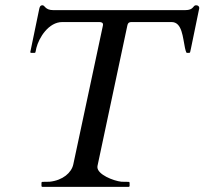

<svg xmlns="http://www.w3.org/2000/svg" viewBox="-20 -728 796 748"><path d="M265.6 -87.9C258.8 -55.2 224.6 -25.4 173.3 -20C166 -19.5 152.8 -19.5 145.5 -19.5C142.1 -19.5 141.6 -16.6 141.6 -15.6V-3.9C141.6 -2.4 142.1 0 145.5 0H481C484.4 0 484.9 -2.9 484.9 -3.9V-15.6C484.9 -16.6 484.4 -19.5 481 -19.5C473.1 -19.5 460.4 -19.5 453.1 -20C421.4 -23.4 359.4 -48.3 359.4 -77.1C359.4 -78.6 359.4 -80.6 359.9 -82C360.4 -84 360.4 -85.9 476.1 -628.4C479 -642.1 486.3 -642.1 494.6 -642.1H648.4C689.9 -642.1 691.9 -582 700.7 -541C701.7 -535.2 705.1 -524.4 706.1 -523.4C707 -522 708 -522 709.5 -522H715.8C717.8 -522 720.7 -522 721.2 -526.9L724.1 -540C755.9 -693.8 756.3 -694.8 756.3 -696.3C756.3 -702.6 752.4 -707.5 743.7 -707.5C730.5 -707.5 736.3 -688.5 701.2 -688.5H188C155.3 -688.5 155.3 -707.5 145.5 -707.5C136.2 -707.5 134.3 -699.7 132.8 -692.9C132.8 -692.9 132.8 -692.4 98.1 -525.4C98.1 -522.5 100.1 -522 101.6 -522H112.8C114.3 -522 116.7 -522 117.7 -523.4C118.7 -524.4 120.1 -535.2 121.6 -541C131.8 -581.5 169.4 -642.1 222.7 -642.1H366.2C373.5 -642.1 381.3 -640.6 381.3 -632.3C381.3 -631.3 381.3 -629.9 380.9 -628.4Z"/></svg>

Font: Cardo
Style: Italic
Weight: 400
Designer: David J. Perry
Foundry: David J. Perry
Version: Version 0.99